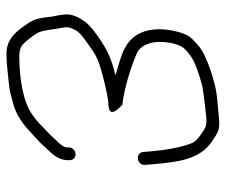

<svg xmlns="http://www.w3.org/2000/svg" viewBox="-72 -640 691 587"><g transform="rotate(-90 273.5 -346.5)"><path d="M95.2 -461C105.7 -461 115.6 -469.4 116.2 -480L116.6 -489C117 -496.7 126.7 -508.3 129.8 -512C140.5 -522.2 153 -537.9 165.8 -549C177.3 -560 177.3 -560 191 -573C198.7 -580.3 207.1 -587 216.1 -593C255.5 -621.5 327.8 -633 394.2 -633C408 -633 419.8 -631 428.7 -624C441.1 -613.9 454.5 -595.3 463.5 -582C475.6 -564.7 476.3 -528.6 481.5 -505C483.2 -494.6 485.7 -485.1 480.9 -475C472.2 -450.4 461.5 -444.2 435.3 -425C402.9 -401.6 390.9 -393.8 357.1 -384C327 -375.3 287 -364.9 255.9 -361C249.9 -361 244.1 -360.5 238.3 -359.5C206.1 -353.9 239.9 -325.1 246.7 -318C300 -311.7 361.8 -291.7 403.4 -274C433.6 -260.2 444.6 -220.5 436 -171C428.4 -135.7 419.8 -127.1 400.9 -113C379 -94.6 335.7 -82.4 305.9 -74C287.3 -70.1 261.8 -67.6 242.4 -65C226 -64 201.8 -58.7 185.2 -62C180.6 -62 171.2 -67 157 -77C143.5 -86.3 134.6 -95 130.4 -103C116.2 -137.3 107.9 -187 104.2 -232L102.3 -254C100.5 -279.4 61.2 -274 63 -249L64.8 -226C71.6 -146 79.8 -81.5 133.8 -44.5C163.9 -23.9 171.5 -18.8 211.2 -23C244.9 -26.7 284.2 -27.9 313.9 -37C339.4 -43.7 364.9 -51.7 389.3 -63C419.5 -75.8 427.4 -85 448.5 -105C459.8 -116.3 468.2 -136.7 473.7 -166C484.1 -218.5 473.4 -260.8 451 -286C422.7 -317.9 385.5 -323.5 336.8 -339C389.9 -352.1 412.9 -363.1 456.6 -393C478.1 -408.3 492.7 -421.3 500.6 -432C512.2 -449 524.8 -468.9 522.8 -493C521.4 -504 521.4 -504 520 -515C518.3 -521 517 -527.7 516 -535C512.5 -566.3 510.1 -584.8 496.7 -605C474.3 -637.1 450.6 -675.9 395.2 -672C366.8 -672 322.8 -665.5 295.7 -663C280.5 -660.5 255 -652.8 241 -649C211.3 -639.3 185.8 -620.3 164.4 -600C148.2 -584.6 130.3 -570.5 117 -554C101.6 -537.8 79.1 -518 77.6 -489L77.2 -480C76.6 -469.4 84.6 -461 95.2 -461Z"/></g></svg>

Font: Just Breathe
Style: Obl1
Weight: 400
Foundry: Cannot Into Space Fonts
Version: Version 0.72